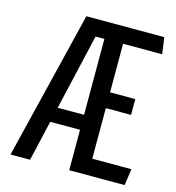

<svg xmlns="http://www.w3.org/2000/svg" viewBox="-108 -822 837 915"><g transform="rotate(15 310.0 -365.0)"><path d="M316.5 0H590L601.5 -81.5H408.5V-331H533V-409H408.5V-648.5H601.5L590 -730H205.5L27 0H123.5L169.5 -199.5H316.5ZM186.5 -273.5 273 -648H316.5V-273.5Z"/></g></svg>

Font: Monaspace Argon
Style: Regular
Weight: 400
Designer: Riley Cran & the Lettermatic Team
Foundry: Lettermatic
Version: Version 1.200 (Monaspace Argon)